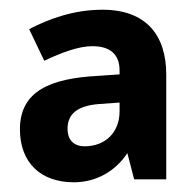

<svg xmlns="http://www.w3.org/2000/svg" viewBox="-20 -742 404 395"><path d="M191 -722C133 -722 82 -704 40 -682L71 -617C107 -634 142 -647 170 -647C209 -647 226 -628 226 -597V-589L183 -586C84 -581 21 -555 21 -476C21 -408 63 -367 132 -367C177 -367 217 -389 242 -427L256 -373H322V-589C322 -669 281 -722 191 -722ZM184 -528 226 -531V-513C226 -470 197 -441 154 -441C134 -441 119 -452 119 -477C119 -502 132 -524 184 -528Z"/></svg>

Font: Noto Sans Gurmukhi SemiCondensed
Style: Bold
Weight: 700
Width: 4
Designer: Jelle Bosma - Monotype Design Team
Foundry: Monotype Imaging Inc.
Version: Version 2.004